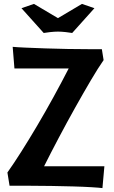

<svg xmlns="http://www.w3.org/2000/svg" viewBox="-20 -952 585 984"><path d="M511 -644Q483 -604 445 -539.5Q407 -475 365 -400Q323 -325 281.5 -246.5Q240 -168 206 -100H515L505 12Q490 10 450 7.5Q410 5 356.5 3.5Q303 2 244 1Q185 0 133 0H29L18 -68Q50 -113 89 -174.5Q128 -236 170 -307Q212 -378 253.5 -453.5Q295 -529 332 -601H54L45 -712Q64 -710 109.5 -708Q155 -706 211.5 -704Q268 -702 327 -701Q386 -700 432 -700H502ZM90 -910 154 -932 277 -859 400 -932 464 -910 350 -783Q339 -785 317 -787.5Q295 -790 277 -790Q259 -790 237 -787.5Q215 -785 204 -783Z"/></svg>

Font: Cantora One
Style: Regular
Weight: 400
Designer: Pablo Impallari, Rodrigo Fuenzalida
Foundry: Pablo Impallari
Version: Version 1.002; ttfautohint (v0.8) -G 200 -r 50